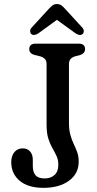

<svg xmlns="http://www.w3.org/2000/svg" viewBox="-20 -914 480 948"><path d="M368.5 -115.5Q368.5 -56.5 320.5 -21.5Q272.5 13.5 194.5 13.5Q118.5 13.5 77 -21.5Q35.5 -56.5 35.5 -113.5Q35.5 -144 51 -162.8Q66.5 -181.5 92.5 -181.5Q114.5 -181.5 128.2 -166.5Q142 -151.5 142 -124.5V-93Q142 -65 155.2 -49Q168.5 -33 200.5 -33Q230.5 -33 249.2 -50Q268 -67 268 -100Q268 -124.5 259.2 -143.5Q250.5 -162.5 239 -182.2Q227.5 -202 218.8 -229.2Q210 -256.5 210 -297.5V-596.5Q210 -614 201.8 -622.8Q193.5 -631.5 178 -636L149 -643Q124.5 -650.5 124.5 -671.5Q124.5 -698.5 156.5 -698.5H368.5Q400 -698.5 400 -671.5Q400 -651 376.5 -642.5L351 -636Q336 -631.5 328.2 -622.5Q320.5 -613.5 320.5 -596.5V-309.5Q320.5 -272 327.8 -246.8Q335 -221.5 344.5 -202Q354 -182.5 361.2 -162.5Q368.5 -142.5 368.5 -115.5ZM388 -746Q374.5 -735 353 -749.5L261 -816L169.5 -749.5Q147.5 -735 134.5 -746Q129.5 -750.5 128.8 -759.5Q128 -768.5 136.5 -778L218.5 -867.5Q229.5 -879.5 238.5 -886.8Q247.5 -894 261 -894Q275 -894 284 -887Q293 -880 304 -867.5L386 -778Q394.5 -768.5 393.8 -759.5Q393 -750.5 388 -746Z"/></svg>

Font: Fraunces 72pt SuperSoft
Style: Regular
Weight: 400
Version: Version 1.000;[b76b70a41]